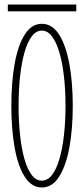

<svg xmlns="http://www.w3.org/2000/svg" viewBox="-20 -816 371 847"><path d="M164.5 11Q119 11 89 -36.5Q59 -84 44.5 -165.2Q30 -246.5 30 -349Q30 -452 44.5 -533.8Q59 -615.5 89 -663.2Q119 -711 164.5 -711Q210.5 -711 240.8 -663.2Q271 -615.5 286 -533.8Q301 -452 301 -349Q301 -246.5 286 -165.2Q271 -84 240.8 -36.5Q210.5 11 164.5 11ZM164.5 -19Q190 -19 209.5 -44.2Q229 -69.5 242.2 -114.8Q255.5 -160 262.2 -220Q269 -280 269 -349Q269 -418 262.2 -478.2Q255.5 -538.5 242.2 -584Q229 -629.5 209.5 -655.2Q190 -681 164.5 -681Q139 -681 119.8 -655.2Q100.5 -629.5 87.8 -584Q75 -538.5 68.5 -478.2Q62 -418 62 -349Q62 -280 68.5 -220Q75 -160 87.8 -114.8Q100.5 -69.5 119.8 -44.2Q139 -19 164.5 -19ZM14.5 -766V-796H316.5V-766Z"/></svg>

Font: Imbue Thin
Style: Regular
Weight: 100
Designer: Tyler Finck
Foundry: Etcetera Type Company
Version: Version 1.102